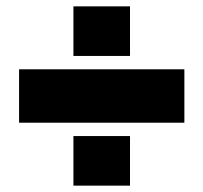

<svg xmlns="http://www.w3.org/2000/svg" viewBox="-20 -622 640 604"><path d="M211 -38V-194H389V-38ZM211 -446V-602H389V-446ZM40 -236V-404H560V-236Z"/></svg>

Font: Tektur ExtraBold
Style: Regular
Weight: 800
Designer: Adam Jagosz
Foundry: Adam Jagosz
Version: Version 1.005;gftools[0.9.30]